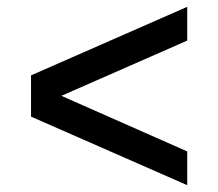

<svg xmlns="http://www.w3.org/2000/svg" viewBox="-20 -571 640 563"><path d="M529 -28 71 -229V-350L529 -551V-452L160 -290L529 -127Z"/></svg>

Font: Geist Mono Medium
Style: Regular
Weight: 500
Monospace: yes
Designer: Basement.studio, Andrés Briganti, Mateo Zaragoza
Foundry: Basement.studio, Vercel, Andrés Briganti, Guido Ferreyra, Mateo Zaragoza
Version: Version 1.500; ttfautohint (v1.8.4.7-5d5b)